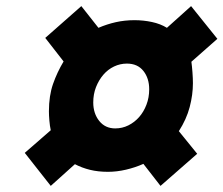

<svg xmlns="http://www.w3.org/2000/svg" viewBox="-20 -647 731 628"><path d="M333 -85Q301 -85 274.5 -91.5Q248 -98 225 -110L146 -39L61 -147L146 -221Q143 -235 141.5 -252.5Q140 -270 140 -283Q140 -334 153.5 -372.5Q167 -411 188 -446L128 -523L246 -627L302 -556Q330 -568 359 -574.5Q388 -581 420 -581Q449 -581 477 -575Q505 -569 526 -556L605 -627L691 -520L606 -445Q608 -431 609.5 -410.5Q611 -390 611 -375Q611 -337 600.5 -297Q590 -257 565 -218L625 -144L505 -39L449 -111Q422 -99 392 -92Q362 -85 333 -85ZM357 -227Q380 -227 400 -237Q420 -247 435 -264Q450 -281 459 -304.5Q468 -328 468 -355Q468 -391 449 -415Q430 -439 395 -439Q373 -439 353 -429.5Q333 -420 318 -402.5Q303 -385 294 -362Q285 -339 285 -312Q285 -276 304.5 -251.5Q324 -227 357 -227Z"/></svg>

Font: Overpass Heavy
Style: Italic
Weight: 900
Italic angle: -10°
Designer: Delve Withrington, Dave Bailey
Foundry: Delve Fonts
Version: Version 3.000;DELV;Overpass